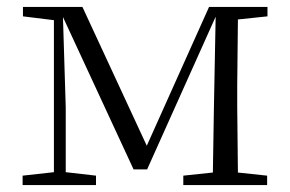

<svg xmlns="http://www.w3.org/2000/svg" viewBox="-20 -532 833 552"><path d="M135 0H256V-27L169 -37V-223L161 -483L364 -45H403L600 -484L595 -222L592 -36L507 -27V0H748V-27L664 -36L662 -227V-285L664 -476L749 -485V-512H581L402 -113L217 -512H46V-485L135 -474V-37L45 -27V0Z"/></svg>

Font: Noto Serif SC Light
Style: Regular
Weight: 300
Designer: Ryoko NISHIZUKA 西塚涼子 (kana & ideographs); Frank Grießhammer (Latin, Greek & Cyrillic); Wenlong ZHANG 张文龙 (bopomofo); San
Foundry: Adobe
Version: Version 2.001;hotconv 1.1.0;makeotfexe 2.6.0